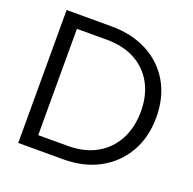

<svg xmlns="http://www.w3.org/2000/svg" viewBox="-124 -822 949 946"><g transform="rotate(20 351.0 -348.5)"><path d="M619.3 -532.8C589.2 -584.8 547.1 -625.2 492.9 -653.8C438.7 -682.5 375.2 -696.9 302.2 -696.9H68V0.1H303.2C375.5 0.1 438.6 -14.6 492.5 -44C546.3 -73.3 588.4 -114.3 618.8 -166.8C649.1 -219.4 664.3 -280.6 664.3 -350.3C664.3 -420 649.3 -480.8 619.3 -532.7ZM549.1 -204.3C526.5 -161.7 494.2 -128.6 452.3 -105C410.3 -81.5 360.3 -69.7 302.3 -69.7H147.4V-627.2H302.3C361 -627.2 411.1 -615.9 452.8 -593.3C494.4 -570.7 526.5 -538.8 549.1 -497.5C571.7 -456.1 583 -407.8 583 -352.3C583 -296.1 571.7 -246.7 549.1 -204.2Z"/></g></svg>

Font: Diatome
Style: Regular
Weight: 400
Designer: 15.100.17
Foundry: 15.100.17
Version: Version 1.008;Fontself Maker 3.5.8